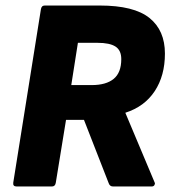

<svg xmlns="http://www.w3.org/2000/svg" viewBox="-20 -675 624 695"><path d="M40 0Q26 0 28 -14L128 -641Q130 -655 142 -655H341Q465 -655 521 -610Q577 -565 577 -481Q577 -401 540 -345Q503 -289 434 -267V-266L540 -14Q542 -10 539 -5Q536 0 529 0H389Q377 0 373 -13L284 -241H219L182 -14Q180 0 168 0ZM238 -367H312Q364 -367 391.5 -389.5Q419 -412 419 -461Q419 -493 398 -506.5Q377 -520 333 -520H262Z"/></svg>

Font: Sofia Sans Semi Condensed Black
Style: Italic
Weight: 900
Italic angle: -9°
Version: Version 4.100